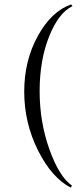

<svg xmlns="http://www.w3.org/2000/svg" viewBox="-20 -752 378 872"><path d="M307 91 301 100Q215 55 153 -68Q90 -194 90 -335.5Q90 -477 152 -589Q214 -701 303 -732L309 -724Q246 -694 203 -586Q160 -478 160 -338Q160 -198 204.5 -73.5Q249 51 307 91Z"/></svg>

Font: Cinzel Decorative
Style: Regular
Weight: 400
Designer: Natanael Gama
Version: Version 1.001;PS 001.001;hotconv 1.0.56;makeotf.lib2.0.21325